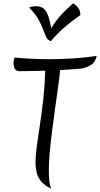

<svg xmlns="http://www.w3.org/2000/svg" viewBox="-20 -1117 608 1168"><path d="M62 -733Q62 -744 64.5 -753.5Q67 -763 69 -767Q123 -762 174.5 -759.5Q226 -757 277 -757Q351 -757 423.5 -761.5Q496 -766 568 -777Q561 -738 529 -719Q497 -700 456 -698Q433 -696 405 -694.5Q377 -693 346 -691Q342 -650 334 -592Q326 -534 316.5 -466.5Q307 -399 298 -329.5Q289 -260 283 -195Q277 -130 277 -78Q277 -2 291 31Q242 8 219 -29Q196 -66 196 -129Q196 -168 204 -228Q212 -288 223.5 -362.5Q235 -437 244 -520Q253 -603 255 -687Q211 -686 170.5 -685Q130 -684 102 -684Q77 -684 69.5 -700Q62 -716 62 -733ZM425 -1097Q434 -1091 451 -1075Q468 -1059 469 -1025Q354 -946 290 -867Q271 -872 262 -890Q253 -908 243.5 -935Q234 -962 215 -997Q196 -1032 157 -1071Q162 -1073 171.5 -1076Q181 -1079 199 -1079Q224 -1079 241 -1068Q258 -1057 270 -1028Q282 -999 292 -945Q314 -983 343.5 -1017Q373 -1051 425 -1097Z"/></svg>

Font: Merienda Light
Style: Regular
Weight: 300
Designer: Eduardo Rodriguez Tunni
Foundry: Eduardo Rodriguez Tunni
Version: Version 2.001; ttfautohint (v1.8.4.7-5d5b)